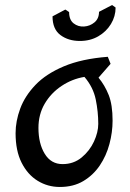

<svg xmlns="http://www.w3.org/2000/svg" viewBox="-20 -711 517 764"><path d="M218 33Q170 33 130 8.5Q90 -16 66 -63.5Q42 -111 42 -181Q42 -229 60.5 -279Q79 -329 121 -373Q163 -417 234 -447Q305 -477 409 -485L420 -457L372 -402Q397 -372 412.5 -333Q428 -294 428 -231Q428 -185 415.5 -138Q403 -91 377 -52.5Q351 -14 311.5 9.5Q272 33 218 33ZM229 -58Q273 -58 305 -84.5Q337 -111 354 -148Q371 -185 371 -218Q371 -266 361 -315Q351 -364 316 -405Q267 -397 225 -369Q183 -341 158 -298.5Q133 -256 133 -202Q133 -140 158 -99Q183 -58 229 -58ZM298 -548Q252 -548 220.5 -571.5Q189 -595 189 -646L240 -673L255 -663Q255 -632 273 -618Q291 -604 314.5 -605.5Q338 -607 356 -622Q374 -637 374 -664L426 -691L440 -681Q440 -646 421.5 -615.5Q403 -585 371 -566.5Q339 -548 298 -548Z"/></svg>

Font: Julee
Style: Regular
Weight: 400
Designer: Julian Tunni
Foundry: Julian Tunni
Version: Version 1.002; ttfautohint (v1.8.4.7-5d5b);gftools[0.9.23]